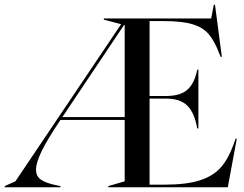

<svg xmlns="http://www.w3.org/2000/svg" viewBox="-53 -790 1029 810"><path d="M-33 -5 12 -25 458 -688 385 -707V-712H838L849 -770H854L883 -550H878L871 -567Q851 -619 826.5 -647Q802 -675 758.5 -688Q715 -701 638 -701H578V-385H648Q708 -385 738 -412Q768 -439 779 -496H784V-248H779Q768 -313 738 -343.5Q708 -374 648 -374H578V-11H641Q733 -11 789.5 -29Q846 -47 878 -83Q910 -119 932 -180L941 -205H946L908 0H404V-5L473 -25V-284H202Q148 -204 123.5 -154Q99 -104 99 -74Q99 -46 120.5 -31.5Q142 -17 187 -8L202 -5V0H-33ZM473 -296V-684H470L210 -296Z"/></svg>

Font: Nyght Serif
Style: Regular
Weight: 400
Designer: Maksym Kobuzan
Version: Version 0.410;July 4, 2025;FontCreator 15.0.0.2958 64-bit